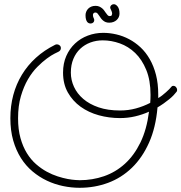

<svg xmlns="http://www.w3.org/2000/svg" viewBox="-20 -874 862 913"><path d="M732.4 -407.7Q741.2 -412.6 750.7 -419.9Q760.3 -427.2 769 -435.1Q777.8 -442.9 784.9 -450Q792 -457 795.9 -462.4Q798.8 -465.8 803.7 -465.8Q812 -465.8 817.1 -459.7Q822.3 -453.6 822.3 -446.8Q822.3 -441.9 820.3 -438.5Q814.5 -430.7 805.4 -421.1Q796.4 -411.6 784.4 -401.9Q772.5 -392.1 758.3 -382.1Q744.1 -372.1 729 -363.3Q720.7 -267.1 688.7 -195.6Q656.7 -124 607.2 -76.2Q557.6 -28.3 493.9 -4.6Q430.2 19 358.4 19Q319.3 19 279.5 10.7Q239.7 2.4 203.1 -14.9Q166.5 -32.2 134.8 -58.8Q103 -85.4 79.6 -122.3Q56.2 -159.2 42.7 -206.3Q29.3 -253.4 29.3 -312Q29.3 -370.1 43.2 -422.1Q57.1 -474.1 84.2 -518.8Q111.3 -563.5 150.9 -599.4Q190.4 -635.3 242.2 -661.1Q246.1 -663.1 251 -663.1Q257.8 -663.1 263.7 -658.2Q269.5 -653.3 269.5 -645Q269.5 -639.6 266.4 -635Q263.2 -630.4 257.8 -627.9Q254.9 -626.5 239.5 -618.9Q224.1 -611.3 202.9 -595.7Q181.6 -580.1 157.5 -555.9Q133.3 -531.7 113 -497.1Q92.8 -462.4 79.3 -416.5Q65.9 -370.6 65.9 -312Q65.9 -258.3 77.4 -217.3Q88.9 -176.3 107.9 -145.5Q127 -114.7 151.6 -93.3Q176.3 -71.8 202.4 -57.6Q228.5 -43.5 254.4 -35.2Q280.3 -26.9 302 -22.9Q323.7 -19 338.9 -18.1Q354 -17.1 358.9 -17.1Q419.4 -17.1 474.6 -36.1Q529.8 -55.2 573.7 -95Q617.7 -134.8 647.7 -196.3Q677.7 -257.8 688.5 -342.8Q656.7 -328.6 622.3 -320.6Q587.9 -312.5 550.3 -312.5Q498.5 -312.5 449.7 -325.9Q400.9 -339.4 363.3 -366.5Q325.7 -393.6 302.7 -434.1Q279.8 -474.6 279.8 -528.8Q279.8 -572.8 295.2 -607.7Q310.5 -642.6 336.9 -667.2Q363.3 -691.9 397.9 -704.8Q432.6 -717.8 470.7 -717.8Q502 -717.8 533.4 -710.4Q564.9 -703.1 594 -687.7Q623 -672.4 648.2 -648.9Q673.3 -625.5 692.1 -592.8Q710.9 -560.1 721.7 -518.3Q732.4 -476.6 732.4 -424.8ZM694.3 -384.8Q695.8 -403.8 695.8 -422.9Q695.8 -492.2 675.5 -541.5Q655.3 -590.8 622.8 -622.1Q590.3 -653.3 549.8 -667.7Q509.3 -682.1 468.8 -682.1Q437.5 -682.1 409.9 -671.9Q382.3 -661.6 361.6 -642.1Q340.8 -622.6 328.9 -594Q316.9 -565.4 316.9 -528.8Q316.9 -493.7 331.8 -461.2Q346.7 -428.7 376 -403.6Q405.3 -378.4 449 -363.5Q492.7 -348.6 550.8 -348.6Q590.3 -348.6 626.2 -358.4Q662.1 -368.2 694.3 -384.8ZM548.3 -809.1Q548.3 -800.3 544.7 -792.5Q541 -784.7 534.7 -778.8Q528.3 -772.9 519.3 -769.5Q510.3 -766.1 499.5 -766.1Q489.7 -766.1 482.4 -769Q475.1 -772 469.5 -776.9Q463.9 -781.7 460 -787.1Q456.1 -792.5 452.6 -797.9Q448.2 -804.7 444.1 -809.6Q439.9 -814.5 434.1 -814.5Q429.7 -814.5 427 -812.7Q424.3 -811 423.3 -809.1Q422.4 -807.1 422.1 -804.9Q421.9 -802.7 421.9 -802.2Q421.9 -797.4 423.1 -793.7Q424.3 -790 426.3 -786.1Q427.2 -784.2 427.7 -782.2Q428.2 -780.3 428.2 -777.8Q428.2 -771.5 423.3 -766.8Q418.5 -762.2 410.6 -762.2Q406.7 -762.2 402.3 -763.9Q397.9 -765.6 394.5 -770Q391.1 -774.4 388.9 -782.2Q386.7 -790 386.7 -802.2Q386.7 -810.1 389.9 -818.1Q393.1 -826.2 398.9 -832.3Q404.8 -838.4 413.6 -842.3Q422.4 -846.2 434.1 -846.2Q444.3 -846.2 451.7 -843Q459 -839.8 464.8 -835.2Q470.7 -830.6 474.9 -824.7Q479 -818.8 482.4 -814Q487.3 -807.1 491.5 -802.2Q495.6 -797.4 501.5 -797.4Q509.3 -797.4 511.2 -801.5Q513.2 -805.7 513.2 -808.1Q513.2 -814 511.2 -819.1Q509.3 -824.2 507.3 -828.6Q503.9 -834.5 503.9 -838.4Q503.9 -844.2 508.8 -849.1Q513.7 -854 521.5 -854Q530.8 -854 539.6 -842.8Q548.3 -831.5 548.3 -809.1Z"/></svg>

Font: Sacramento
Style: Regular
Weight: 400
Designer: Astigmatic (AOETI)
Foundry: Astigmatic (AOETI)
Version: Version 1.000